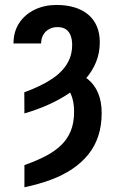

<svg xmlns="http://www.w3.org/2000/svg" viewBox="-20 -558 484 791"><path d="M80.6 -90.8 80.1 -177.7Q112.3 -189.5 141.6 -203.4Q170.9 -217.3 195.6 -233.9Q220.2 -250.5 238.5 -271Q256.8 -291.5 267.1 -316.9Q277.3 -342.3 277.3 -373.5Q277.3 -393.1 271.7 -409.7Q266.1 -426.3 252.9 -436.3Q239.7 -446.3 216.3 -446.3Q197.3 -446.3 181.9 -437.7Q166.5 -429.2 158 -414.1Q149.4 -398.9 149.4 -378.9H35.6Q35.6 -428.2 59.6 -463.9Q83.5 -499.5 123.8 -518.6Q164.1 -537.6 212.4 -537.6Q253.9 -537.6 286.9 -527.6Q319.8 -517.6 343 -498.3Q366.2 -479 378.7 -450.2Q391.1 -421.4 391.1 -383.8Q391.1 -339.8 375.7 -302.2Q360.4 -264.6 332.3 -232.7Q304.2 -200.7 265.4 -174.3Q226.6 -147.9 179.9 -127Q133.3 -106 80.6 -90.8ZM235.4 -208.5 274.4 -262.7Q314 -254.4 341.8 -231.9Q369.6 -209.5 384.3 -174.3Q398.9 -139.2 398.9 -92.3Q398.9 -40.5 385 2Q371.1 44.4 344 78.1Q316.9 111.8 278.1 137.9Q239.3 164.1 189.5 182.6Q139.6 201.2 80.6 213.4V122.1Q129.4 105 167.5 85.2Q205.6 65.4 231.7 40.3Q257.8 15.1 271.5 -18.3Q285.2 -51.8 285.2 -97.7Q285.2 -127.4 278.8 -150.6Q272.5 -173.8 261.2 -188.7Q250 -203.6 235.4 -208.5Z"/></svg>

Font: Roboto Condensed Medium
Style: Regular
Weight: 500
Designer: Christian Robertson
Foundry: Google
Version: Version 3.0